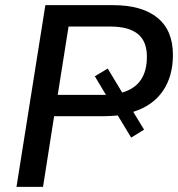

<svg xmlns="http://www.w3.org/2000/svg" viewBox="-20 -725 691 745"><path d="M44 0 156 -705H419Q531 -705 591 -656Q651 -607 651 -512Q651 -429 612 -372Q573 -315 497 -291L539 -222L489 -191L437 -277Q424 -276 410 -275Q396 -274 381 -274H190L147 0ZM204 -357H387Q387 -357 391 -357L348 -429L398 -459L454 -366Q550 -393 550 -505Q550 -565 514.5 -593.5Q479 -622 408 -622H246Z"/></svg>

Font: Nunito Sans SemiBold
Style: Italic
Weight: 600
Italic angle: -9°
Designer: Vernon Adams
Foundry: Vernon Adams
Version: Version 3.006; ttfautohint (v1.8.3)